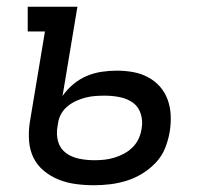

<svg xmlns="http://www.w3.org/2000/svg" viewBox="-20 -540 640 568"><path d="M258 8Q231 8 204.5 4.5Q178 1 154 -8.5Q130 -18 110 -34.5Q90 -51 79 -73.5Q68 -96 66 -123Q64 -150 68 -177L113 -447H62V-520H209L165 -256Q178 -275 196.5 -290.5Q215 -306 236 -315Q257 -324 280 -327.5Q303 -331 324 -331Q349 -331 372.5 -327Q396 -323 417 -312Q438 -301 453 -284Q468 -267 476 -245Q484 -223 485 -198.5Q486 -174 482 -150Q478 -126 468.5 -102Q459 -78 441 -59Q423 -40 401 -26.5Q379 -13 355 -5.5Q331 2 306.5 5Q282 8 258 8ZM259 -66Q274 -66 288.5 -67.5Q303 -69 318 -73.5Q333 -78 347 -85.5Q361 -93 372.5 -104.5Q384 -116 390.5 -130.5Q397 -145 399 -160Q403 -182 396.5 -203Q390 -224 373.5 -236Q357 -248 335 -252.5Q313 -257 290 -257Q276 -257 262 -256Q248 -255 234 -251.5Q220 -248 206.5 -242Q193 -236 181 -226.5Q169 -217 161.5 -204Q154 -191 152 -177L150 -165Q146 -142 152 -121Q158 -100 175 -87.5Q192 -75 214 -70.5Q236 -66 259 -66Z"/></svg>

Font: Iosevka HT Extended
Style: Italic
Weight: 400
Width: 7
Italic angle: -9°
Monospace: yes
Designer: Belleve Invis
Foundry: Belleve Invis
Version: Version 32.3.0; ttfautohint (v1.8.4)